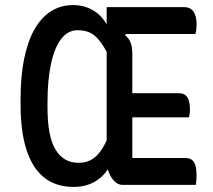

<svg xmlns="http://www.w3.org/2000/svg" viewBox="-20 -728 840 756"><path d="M268 -708Q296 -708 320.5 -699.5Q345 -691 365.5 -674Q386 -657 400 -632V-700H704Q729 -700 741.5 -683Q754 -666 754 -632Q754 -621 753 -611.5Q752 -602 749 -594H444L400 -524Q376 -569 351 -589Q326 -609 285 -609Q248 -609 221.5 -575.5Q195 -542 181 -477.5Q167 -413 167 -322V-305Q167 -191 198.5 -139Q230 -87 289 -87Q314 -87 333.5 -96Q353 -105 369 -124Q385 -143 400 -175Q400 -229 400 -283Q400 -337 400 -391.5Q400 -446 400 -500.5Q400 -555 400 -609H481L473 -589Q488 -577 494.5 -559.5Q501 -542 501 -515Q501 -465 501 -413.5Q501 -362 501 -311Q501 -260 501 -208.5Q501 -157 501 -106H709Q733 -106 743.5 -90Q754 -74 754 -37Q754 -27 753 -17Q752 -7 751 0H462Q443 0 427.5 -17.5Q412 -35 404 -62V-98L422 -95Q401 -44 362 -18Q323 8 270 8Q201 8 154.5 -28.5Q108 -65 84.5 -137.5Q61 -210 61 -317V-339Q61 -427 75 -496Q89 -565 115.5 -612Q142 -659 180.5 -683.5Q219 -708 268 -708ZM466 -361H684Q707 -361 717.5 -345Q728 -329 728 -296Q728 -288 727 -280.5Q726 -273 724 -266H466Z"/></svg>

Font: Recursive Casual Medium
Style: Regular
Weight: 500
Version: Version 1.047